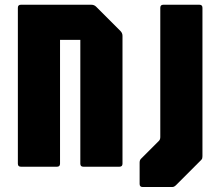

<svg xmlns="http://www.w3.org/2000/svg" viewBox="-20 -686 906 790"><path d="M66 0Q53.5 0 53.5 -12.5V-654Q53.5 -666.5 66 -666.5H355.5Q367.5 -666.5 375.5 -658.5L475.5 -558.5Q484 -550 484 -538.5V-12.5Q484 0 471.5 0H323Q310.5 0 310.5 -12.5V-522H227V-12.5Q227 0 214.5 0ZM567 83.5Q554.5 83.5 554.5 71V-17Q554.5 -26.5 559.5 -32L633.5 -106Q639.5 -111.5 639.5 -122V-654Q639.5 -666.5 652 -666.5H800.5Q813 -666.5 813 -654V-43.5Q813 -39 812.2 -35.2Q811.5 -31.5 807.5 -27.5L704 76Q696.5 83.5 689 83.5Z"/></svg>

Font: Jaro 24pt
Style: Regular
Weight: 400
Designer: Agyei Archer, Celine Hurka, Mirko Velimirović
Version: Version 1.000